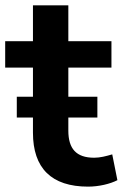

<svg xmlns="http://www.w3.org/2000/svg" viewBox="-23 -695 464 726"><path d="M345.2 -250.5V-329.1H235.4V-439.5H398.4V-539.1H235.4V-674.8H101.6V-539.1H-3.4V-439.5H101.6V-329.1H40.5V-250.5H101.6V-193.4C101.6 -59.1 171.4 10.7 310.1 10.7C350.6 10.7 393.6 0.5 420.9 -13.7L401.4 -111.3C377.9 -104.5 356 -98.6 333 -98.6C265.1 -98.6 235.4 -132.8 235.4 -201.2V-250.5Z"/></svg>

Font: Winston SemiBold
Style: Regular
Weight: 600
Designer: Vernon Adams, Kim Jin-seong, David Berlow, Cristiano Sobral
Foundry: The Winston Project Authors
Version: Version 3.004